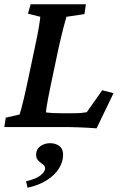

<svg xmlns="http://www.w3.org/2000/svg" viewBox="-23 -593 565 896"><path d="M427.7 5.9Q407.2 3.9 383.3 2.9Q359.4 2 337.4 1Q315.4 0 300.8 0H-2.9L3.9 -43.9L68.4 -58.6Q71.3 -68.4 76.7 -86.9Q82 -105.5 88.9 -135.3Q95.7 -165 104.5 -205.1L138.7 -367.2Q152.3 -429.7 158.2 -465.3Q164.1 -501 165 -514.6L107.4 -529.3L120.1 -573.2H377.9L371.1 -527.3L287.1 -514.6Q283.2 -502.9 273.4 -465.3Q263.7 -427.7 250 -367.2L215.8 -205.1Q207 -164.1 201.7 -135.3Q196.3 -106.4 193.8 -90.3Q191.4 -74.2 191.4 -68.4Q206.1 -66.4 222.7 -65.4Q239.3 -64.5 263.7 -64.5H310.5Q342.8 -64.5 356 -65.9Q369.1 -67.4 381.8 -69.3L454.1 -171.9L506.8 -158.2ZM105.5 283.2 98.6 252.9Q145.5 242.2 166.5 225.1Q187.5 208 187.5 192.4Q187.5 183.6 181.2 177.7Q174.8 171.9 166.5 166Q158.2 160.2 151.9 151.9Q145.5 143.6 145.5 128.9Q145.5 103.5 165 89.4Q184.6 75.2 210.9 75.2Q236.3 75.2 253.9 88.4Q271.5 101.6 271.5 128.9Q271.5 162.1 252 193.4Q232.4 224.6 195.3 248Q158.2 271.5 105.5 283.2Z"/></svg>

Font: Crimson Pro SemiBold
Style: Italic
Weight: 600
Italic angle: -12°
Designer: Jacques Le Bailly
Foundry: Baron von Fonthausen
Version: Version 1.003